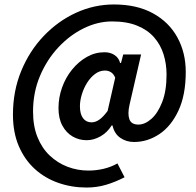

<svg xmlns="http://www.w3.org/2000/svg" viewBox="-20 -676 880 860"><path d="M368 164Q301 164 241 143Q181 122 135.5 80.5Q90 39 64 -22Q38 -83 38 -163Q38 -268 75 -358Q112 -448 176 -515Q240 -582 321 -619Q402 -656 490 -656Q593 -656 665 -616.5Q737 -577 774.5 -508.5Q812 -440 812 -354Q812 -251 779.5 -181Q747 -111 694 -75.5Q641 -40 580 -40Q546 -40 519 -58.5Q492 -77 484 -114H480Q461 -83 430.5 -65.5Q400 -48 368 -48Q334 -48 305.5 -64.5Q277 -81 259.5 -113Q242 -145 242 -192Q242 -239 258 -284Q274 -329 303 -364.5Q332 -400 369 -421Q406 -442 448 -442Q474 -442 493 -429.5Q512 -417 518 -394H522L532 -432H612L560 -206Q551 -166 559.5 -142Q568 -118 600 -118Q629 -118 658 -143.5Q687 -169 706.5 -219Q726 -269 726 -342Q726 -390 712.5 -433Q699 -476 670 -509Q641 -542 594.5 -561Q548 -580 482 -580Q418 -580 355.5 -549.5Q293 -519 241.5 -464Q190 -409 159 -335.5Q128 -262 128 -176Q128 -111 148 -61.5Q168 -12 203 21Q238 54 282.5 71Q327 88 376 88Q411 88 444.5 80Q478 72 506 56L538 118Q495 140 454 152Q413 164 368 164ZM390 -128Q408 -128 425.5 -140.5Q443 -153 462 -179L496 -328Q489 -345 477 -352.5Q465 -360 450 -360Q426 -360 405.5 -344.5Q385 -329 370 -305Q355 -281 346.5 -253Q338 -225 338 -200Q338 -165 352 -146.5Q366 -128 390 -128Z"/></svg>

Font: Source Sans 3 ExtraLight SemiBold
Style: Italic
Weight: 600
Italic angle: -11°
Version: Version 3.052;hotconv 1.1.0;makeotfexe 2.6.0